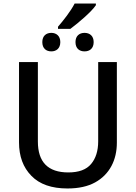

<svg xmlns="http://www.w3.org/2000/svg" viewBox="-20 -1069 778 1099"><path d="M312 -903.8H382.8C429.7 -938.5 503.9 -1002 528.8 -1039.1V-1048.8H407.2C385.3 -1005.4 342.8 -951.7 312 -916ZM273.9 -774.9C301.8 -774.9 325.2 -791.5 325.2 -828.1C325.2 -863.8 301.8 -880.9 273.9 -880.9C244.6 -880.9 222.2 -863.8 222.2 -828.1C222.2 -791.5 244.6 -774.9 273.9 -774.9ZM463.9 -774.9C493.2 -774.9 516.1 -791.5 516.1 -828.1C516.1 -863.8 493.2 -880.9 463.9 -880.9C434.6 -880.9 412.1 -863.8 412.1 -828.1C412.1 -791.5 434.6 -774.9 463.9 -774.9ZM648.9 -713.9H542V-259.8C542 -205.6 528.3 -162.1 501.5 -130.4C474.6 -98.1 431.2 -82 371.1 -82C254.9 -82 196.8 -141.1 196.8 -258.8V-713.9H88.9V-253.9C88.9 -174.3 112.3 -110.8 159.7 -62.5C206.5 -14.2 275.4 9.8 366.2 9.8C430.2 9.8 482.9 -2 524.4 -24.9C607.9 -70.8 648.9 -153.8 648.9 -252Z"/></svg>

Font: Noto Reveo Sans
Style: Regular
Weight: 500
Designer: Monotype Design Team
Foundry: Monotype Imaging Inc.
Version: Version 2.007